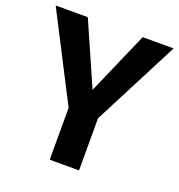

<svg xmlns="http://www.w3.org/2000/svg" viewBox="-130 -798 843 904"><g transform="rotate(20 291.5 -346.0)"><path d="M365 -261V0H218V-260L-4 -692H157L295 -378L432 -692H587Z"/></g></svg>

Font: FiraSans
Style: Regular
Weight: 600
Designer: Carrois Corporate & Edenspiekermann AG
Foundry: Carrois Corporate GbR & Edenspiekermann AG
Version: Version 3.106;PS 003.106;hotconv 1.0.70;makeotf.lib2.5.58329